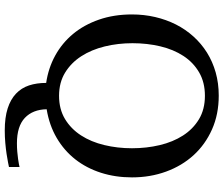

<svg xmlns="http://www.w3.org/2000/svg" viewBox="-84 -642 908 779"><g transform="rotate(90 369.5 -253.0)"><path d="M582 -335Q582 -394 569.3 -447.5Q556.6 -501 530.5 -541.7Q504.4 -582.5 464.4 -606.7Q424.3 -630.9 369.1 -630.9Q314.5 -630.9 274.2 -607.4Q233.9 -584 207.5 -543.7Q181.2 -503.4 168.5 -450Q155.8 -396.5 155.8 -336.9Q155.8 -278.3 168.9 -224.4Q182.1 -170.4 208.7 -129.2Q235.4 -87.9 275.4 -63.5Q315.4 -39.1 369.1 -39.1Q423.3 -39.1 463.4 -63.2Q503.4 -87.4 529.8 -128.2Q556.2 -168.9 569.1 -222.7Q582 -276.4 582 -335ZM700.2 -335Q700.2 -267.6 681.4 -209Q662.6 -150.4 627 -105Q591.3 -59.6 540 -29.5Q488.8 0.5 423.8 11.2Q424.8 67.4 458.7 99.6Q492.7 131.8 562 131.8Q580.1 131.8 596.2 130.4Q612.3 128.9 625 127.2Q637.7 125.5 646.2 123.8Q654.8 122.1 658.2 121.1V164.1Q652.8 165 638.9 168Q625 170.9 605 173.8Q585 176.8 560.5 179Q536.1 181.2 509.8 181.2Q457 181.2 420.4 169.4Q383.8 157.7 360.6 135.7Q337.4 113.8 327.1 82.8Q316.9 51.8 316.9 13.2Q256.8 4.4 206.1 -23.4Q155.3 -51.3 118.2 -95.9Q81.1 -140.6 60.1 -201.2Q39.1 -261.7 39.1 -335Q39.1 -383.8 49.6 -429Q60.1 -474.1 79.8 -513.2Q99.6 -552.2 128.4 -584.2Q157.2 -616.2 193.8 -639.2Q230.5 -662.1 274.4 -674.6Q318.4 -687 368.2 -687Q444.3 -687 505.6 -659.7Q566.9 -632.3 610.1 -585Q653.3 -537.6 676.8 -473.1Q700.2 -408.7 700.2 -335Z"/></g></svg>

Font: BabelStone Ogham Pictish
Style: Bold
Weight: 700
Designer: Andrew West
Foundry: BabelStone
Version: Version 1.02 March 14, 2022